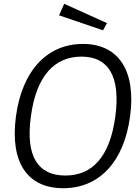

<svg xmlns="http://www.w3.org/2000/svg" viewBox="-20 -984 741 1014"><path d="M314 10C501 10 634 -125 667 -369C700 -615 603 -752 418 -752C231 -752 97 -614 64 -368C32 -124 126 10 314 10ZM292 -903 524 -824 545 -862 319 -964ZM325 -57C182 -57 114 -156 143 -368C171 -583 268 -685 410 -685C551 -685 618 -584 589 -368C560 -155 467 -57 325 -57Z"/></svg>

Font: Cheyenne Sans Light
Style: Italic
Weight: 300
Italic angle: -8.13011°
Designer: The Public Sans project authors (U.S. Web Design System), Libre Franklin designed by Pablo Impallari and Rodrigo Fuenzal
Foundry: The Cheyenne Sans Project Authors
Version: Version 2.007